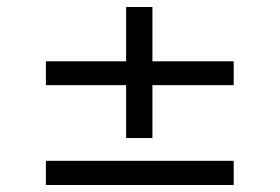

<svg xmlns="http://www.w3.org/2000/svg" viewBox="-20 -549 798 548"><path d="M111 -306V-374H647V-306ZM111 -21V-90H647V-21ZM340 -155V-529H415V-155Z"/></svg>

Font: Lexend Tera Light
Style: Regular
Weight: 300
Designer: Bonnie Shaver-Troup, Thomas Jockin
Foundry: Lexend
Version: Version 1.007